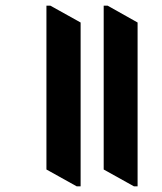

<svg xmlns="http://www.w3.org/2000/svg" viewBox="-20 -646 567 674"><path d="M249 8H263V-567L157 -626H143V-51ZM450 8H463V-567L358 -626H344V-51Z"/></svg>

Font: Noto Serif Devanagari ExtraCondensed ExtraBold
Style: Regular
Weight: 800
Width: 2
Designer: Universal Thirst, Indian Type Foundry and the Monotype Design Team
Foundry: Monotype Imaging Inc.
Version: Version 2.004